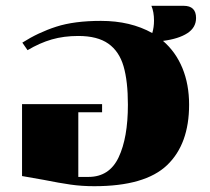

<svg xmlns="http://www.w3.org/2000/svg" viewBox="-20 -630 724 662"><path d="M305 12Q262 12 223.5 6.5Q185 1 130 -10Q70 -21 56 -23V-271H332V-243H250V-20H285Q357 -20 389 -87.5Q421 -155 421 -269Q421 -350 406 -401.5Q391 -453 353.5 -479.5Q316 -506 250 -506Q200 -506 158.5 -494Q117 -482 75 -457L57 -483Q112 -518 174 -538Q236 -558 328 -558Q430 -558 505 -516Q511 -536 511 -559Q511 -589 502 -610H613Q656 -610 656 -568Q656 -535 626 -515.5Q596 -496 542 -489Q586 -451 609 -395Q632 -339 632 -269Q632 -133 556 -60.5Q480 12 305 12Z"/></svg>

Font: Chonburi
Style: Regular
Weight: 400
Designer: Thanarat Vachiruckul and Stawix Ruecha
Foundry: Cadson Demak & Katatrad
Version: Version 1.000